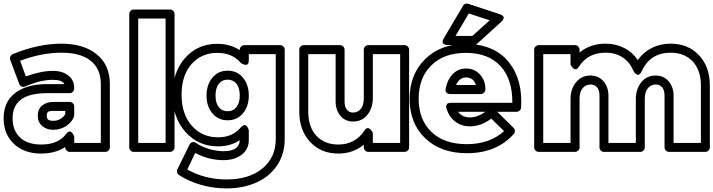

<svg xmlns="http://www.w3.org/2000/svg" viewBox="-30 -820 3968 1068"><path d="M-9.8 -162.1Q-9.8 -252.4 52.7 -301.5Q115.2 -350.6 225.1 -352.1H328.1Q315.9 -376 264.2 -376Q194.8 -376 109.9 -338.9Q101.1 -334.5 91.3 -338.4Q81.5 -342.3 77.1 -353L26.9 -486.8Q23.4 -496.6 27.6 -505.9Q31.7 -515.1 41 -519Q183.1 -577.1 312 -577.1Q434.6 -577.1 507.8 -518.1Q581.1 -459 581.1 -353V0Q581.1 10.7 573.2 17.8Q565.4 24.9 556.2 24.9H357.9Q347.2 24.9 340.1 17.1Q333 9.3 333 0V-2Q276.9 34.2 199.2 34.2Q104 34.2 47.1 -20Q-9.8 -74.2 -9.8 -162.1ZM199.2 -16.1Q294.9 -16.1 337.9 -75.2Q345.7 -85.4 353.3 -87.9Q360.8 -90.3 366 -85.9Q371.1 -81.5 375 -75.9Q378.9 -70.3 380.9 -65.4L382.8 -60.1V-24.9H530.8V-353Q530.8 -436 475.1 -481.4Q419.4 -526.9 312 -526.9Q201.2 -526.9 82 -481.9L113.8 -395Q198.7 -425.8 264.2 -425.8Q316.9 -425.8 349.9 -400.1Q382.8 -374.5 382.8 -329.1V-327.1Q382.8 -317.9 375.7 -309.8Q368.7 -301.8 357.9 -301.8H225.1Q129.9 -300.3 85 -264.9Q40 -229.5 40 -162.1Q40 -94.7 81.3 -55.4Q122.6 -16.1 199.2 -16.1ZM266.1 -252.9H357.9Q367.2 -252.9 375 -245.8Q382.8 -238.8 382.8 -228V-179.2Q382.8 -174.8 380.9 -168.9Q366.7 -136.2 335.2 -117.2Q303.7 -98.1 266.1 -98.1Q228.5 -98.1 204.3 -119.4Q180.2 -140.6 180.2 -176.8Q180.2 -212.9 204.3 -232.9Q228.5 -252.9 266.1 -252.9ZM230 -176.8Q230 -161.6 237.8 -154.8Q245.6 -147.9 266.1 -147.9Q288.1 -147.9 305.7 -158.2Q323.2 -168.5 333 -185.1V-203.1H266.1Q243.2 -203.1 236.6 -197.3Q230 -191.4 230 -176.8Z M689 0V-742.2Q689 -752.9 696.8 -760Q704.6 -767.1 713.9 -767.1H916Q926.8 -767.1 933.8 -759.3Q940.9 -751.5 940.9 -742.2V0Q940.9 10.7 933.1 17.8Q925.3 24.9 916 24.9H713.9Q703.1 24.9 696 17.1Q689 9.3 689 0ZM738.8 -24.9H891.1V-716.8H738.8Z M929.7 -293.9Q929.7 -418 999.3 -497.1Q1068.8 -576.2 1178.7 -576.2Q1250 -576.2 1303.7 -541V-543.9Q1303.7 -554.7 1311.8 -561.8Q1319.8 -568.8 1329.1 -568.8H1528.8Q1539.6 -568.8 1546.6 -561Q1553.7 -553.2 1553.7 -543.9V-46.9Q1553.7 36.6 1511.7 99.4Q1469.7 162.1 1396.5 195.1Q1323.2 228 1230 228Q1154.3 228 1084.7 207.3Q1015.1 186.5 964.8 152.8Q957 147.9 955.1 137.9Q953.1 127.9 957 121.1L1023.9 -15.1Q1026.4 -20.5 1030.8 -24.4Q1035.2 -28.3 1043 -29.8Q1050.8 -31.2 1060.1 -24.9Q1091.8 -3.4 1133.1 8.8Q1174.3 21 1212.9 21Q1301.8 21 1303.7 -40Q1251.5 -5.9 1183.1 -5.9Q1072.3 -5.9 1001 -86.7Q929.7 -167.5 929.7 -293.9ZM980 -293.9Q980 -184.6 1036.9 -120.4Q1093.8 -56.2 1183.1 -56.2Q1264.2 -56.2 1310.1 -111.8Q1324.7 -127.4 1334.5 -123.8Q1344.2 -120.1 1349.1 -108.4L1354 -96.2V-41Q1354 10.7 1314.2 40.8Q1274.4 70.8 1212.9 70.8Q1131.3 70.8 1055.7 30.8L1011.7 123Q1110.8 178.2 1230 178.2Q1356 178.2 1429.9 116.9Q1503.9 55.7 1503.9 -46.9V-519H1354V-484.9Q1354 -471.7 1349.4 -465.3Q1344.7 -459 1338.4 -459.2Q1332 -459.5 1325.7 -461.4Q1319.3 -463.4 1314.9 -466.3L1310.1 -469.2Q1263.2 -525.9 1178.7 -525.9Q1090.8 -525.9 1035.4 -463.4Q980 -400.9 980 -293.9ZM1118.7 -288.1Q1118.7 -347.2 1150.9 -387Q1183.1 -426.8 1235.8 -426.8Q1289.6 -426.8 1321.8 -387.5Q1354 -348.1 1354 -288.1Q1354 -229.5 1321.8 -190.2Q1289.6 -150.9 1235.8 -150.9Q1183.1 -150.9 1150.9 -190.2Q1118.7 -229.5 1118.7 -288.1ZM1168.9 -288.1Q1168.9 -246.1 1187.5 -223.6Q1206.1 -201.2 1235.8 -201.2Q1266.1 -201.2 1284.9 -223.6Q1303.7 -246.1 1303.7 -288.1Q1303.7 -331.5 1285.2 -354.2Q1266.6 -377 1235.8 -377Q1206.1 -377 1187.5 -354Q1168.9 -331.1 1168.9 -288.1Z M1634.8 -199.2V-543.9Q1634.8 -554.7 1642.6 -561.8Q1650.4 -568.8 1659.7 -568.8H1861.8Q1872.6 -568.8 1879.6 -561Q1886.7 -553.2 1886.7 -543.9V-255.9Q1886.7 -224.6 1899.9 -209.2Q1913.1 -193.8 1934.6 -193.8Q1961.9 -194.8 1977.8 -215.1Q1993.7 -235.4 1993.7 -274.9V-543.9Q1993.7 -554.7 2001.5 -561.8Q2009.3 -568.8 2018.6 -568.8H2220.7Q2231.4 -568.8 2238.5 -561Q2245.6 -553.2 2245.6 -543.9V0Q2245.6 10.7 2237.8 17.8Q2230 24.9 2220.7 24.9H2018.6Q2007.8 24.9 2000.7 17.1Q1993.7 9.3 1993.7 0V-15.1Q1934.1 34.2 1851.6 34.2Q1755.4 34.2 1695.1 -30.5Q1634.8 -95.2 1634.8 -199.2ZM1684.6 -199.2Q1684.6 -113.8 1730 -64.9Q1775.4 -16.1 1851.6 -16.1Q1946.3 -16.1 1997.6 -94.2Q2003.9 -104.5 2011 -106.7Q2018.1 -108.9 2023.7 -105.2Q2029.3 -101.6 2034.2 -96.2Q2039.1 -90.8 2041.5 -85.9L2043.9 -81.1V-24.9H2195.8V-519H2043.9V-274.9Q2043.9 -220.2 2014.4 -182.4Q1984.9 -144.5 1934.6 -144Q1890.1 -144 1863.5 -176Q1836.9 -208 1836.9 -255.9V-519H1684.6Z M2248.5 -270Q2248.5 -406.7 2335.2 -491.5Q2421.9 -576.2 2560.5 -576.2Q2564.9 -576.2 2573.5 -575.7Q2582 -575.2 2585.9 -575.2Q2727.5 -566.9 2802.7 -471.2Q2877.9 -375.5 2868.7 -222.2Q2868.2 -211.9 2860.6 -205.1Q2853 -198.2 2843.8 -198.2H2735.8L2826.7 -108.9Q2834 -101.6 2834 -91.3Q2834 -81.1 2827.6 -74.2Q2731.9 32.2 2566.9 32.2Q2421.9 32.2 2335.2 -50.8Q2248.5 -133.8 2248.5 -270ZM2298.8 -270Q2298.8 -154.3 2369.9 -86.2Q2440.9 -18.1 2566.9 -18.1Q2693.4 -18.1 2773.9 -90.8L2702.6 -160.2Q2646 -117.2 2584 -117.2Q2537.1 -117.2 2502.4 -143.6Q2467.8 -169.9 2453.6 -215.8Q2449.7 -225.6 2452.1 -231.9Q2454.6 -238.3 2456.8 -241.5Q2459 -244.6 2464.6 -246.1Q2470.2 -247.6 2472.4 -247.8Q2474.6 -248 2477.1 -248H2477.5H2819.8Q2821.3 -379.4 2753.9 -452.6Q2686.5 -525.9 2560.5 -525.9Q2440.4 -525.9 2369.6 -456.8Q2298.8 -387.7 2298.8 -270ZM2439 -607.9 2545.9 -788.1Q2555.2 -803.7 2574.7 -798.8L2749.5 -741.2Q2751.5 -740.7 2754.2 -739.7Q2756.8 -738.8 2762.5 -735.1Q2768.1 -731.4 2770.5 -727.3Q2772.9 -723.1 2770.8 -715.6Q2768.6 -708 2758.8 -699.2L2624.5 -577.1Q2615.2 -569.8 2607.9 -569.8H2460Q2458 -569.8 2455.1 -569.8Q2452.1 -569.8 2445.8 -571.8Q2439.5 -573.7 2435.8 -577.1Q2432.1 -580.6 2432.1 -588.6Q2432.1 -596.7 2439 -607.9ZM2448.7 -326.2Q2457.5 -375 2487.5 -407Q2517.6 -439 2562.5 -439Q2609.9 -439 2640.4 -405Q2670.9 -371.1 2669.9 -321.8Q2669.9 -312.5 2662.4 -304.7Q2654.8 -296.9 2644.5 -296.9H2473.6Q2461.4 -296.9 2455.3 -303.2Q2449.2 -309.6 2448.5 -315.2Q2447.8 -320.8 2448.7 -326.2ZM2503.9 -620.1H2597.7L2693.8 -707L2577.6 -745.1ZM2506.8 -347.2H2616.7Q2611.8 -367.2 2597.4 -378.2Q2583 -389.2 2562.5 -389.2Q2525.4 -389.2 2506.8 -347.2ZM2517.6 -198.2Q2541.5 -167 2584 -167Q2626.5 -167 2669.9 -198.2Z M2941.4 0V-543.9Q2941.4 -554.7 2949.5 -561.8Q2957.5 -568.8 2966.8 -568.8H3168.5Q3179.2 -568.8 3186.5 -561Q3193.8 -553.2 3193.8 -543.9V-527.8Q3253.4 -577.1 3337.4 -577.1Q3395 -577.1 3441.7 -553.5Q3488.3 -529.8 3517.6 -485.8Q3549.3 -530.3 3596.2 -553.7Q3643.1 -577.1 3700.7 -577.1Q3797.4 -577.1 3857.9 -512.9Q3918.5 -448.7 3918.5 -345.2V0Q3918.5 10.7 3910.6 17.8Q3902.8 24.9 3893.6 24.9H3691.4Q3680.7 24.9 3673.6 17.1Q3666.5 9.3 3666.5 0V-287.1Q3666.5 -318.8 3653.1 -334.5Q3639.6 -350.1 3616.7 -350.1Q3589.4 -349.1 3573 -328.4Q3556.6 -307.6 3556.6 -269V0Q3556.6 10.7 3548.8 17.8Q3541 24.9 3531.7 24.9H3329.6Q3318.8 24.9 3311.8 17.1Q3304.7 9.3 3304.7 0V-287.1Q3304.7 -318.8 3291 -334.5Q3277.3 -350.1 3254.4 -350.1Q3226.6 -349.1 3210.2 -328.6Q3193.8 -308.1 3193.8 -269V0Q3193.8 10.7 3185.8 17.8Q3177.7 24.9 3168.5 24.9H2966.8Q2956.1 24.9 2948.7 17.1Q2941.4 9.3 2941.4 0ZM2991.7 -24.9H3143.6V-269Q3143.6 -324.2 3173.6 -361.8Q3203.6 -399.4 3254.4 -399.9Q3299.3 -399.9 3326.9 -367.9Q3354.5 -335.9 3354.5 -287.1V-24.9H3506.8V-269Q3506.8 -323.7 3536.4 -361.6Q3565.9 -399.4 3616.7 -399.9Q3661.6 -399.9 3689.2 -367.9Q3716.8 -335.9 3716.8 -287.1V-24.9H3868.7V-345.2Q3868.7 -429.7 3823 -478.3Q3777.3 -526.9 3700.7 -526.9Q3586.4 -526.9 3539.6 -423.8Q3533.7 -411.1 3526.9 -406.7Q3520 -402.3 3514.4 -404.8Q3508.8 -407.2 3503.9 -411.6Q3499 -416 3496.6 -420.4L3493.7 -424.8Q3474.6 -473.1 3434.3 -500Q3394 -526.9 3337.4 -526.9Q3239.7 -526.9 3189.5 -448.2Q3183.1 -438 3176 -435.5Q3168.9 -433.1 3163.3 -437Q3157.7 -440.9 3153.1 -446Q3148.4 -451.2 3146 -456.1L3143.6 -460.9V-519H2991.7Z"/></svg>

Font: Trueno ExtraBold Outline
Style: Regular
Weight: 800
Width: 6
Designer: Julieta Ulanovsky
Foundry: Julieta Ulanovsky
Version: Version 3.001b | FøM Fix